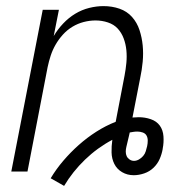

<svg xmlns="http://www.w3.org/2000/svg" viewBox="-20 -562 590 629"><path d="M190 47 146 22Q164 -8 187.5 -35.5Q211 -63 238 -87Q265 -111 295.5 -130.5Q326 -150 359 -163L388 -314Q392 -335 394 -356Q396 -377 394 -397.5Q392 -418 385 -436.5Q378 -455 365.5 -468.5Q353 -482 333.5 -488.5Q314 -495 293 -495Q274 -495 254.5 -490Q235 -485 217.5 -474.5Q200 -464 186 -448.5Q172 -433 162 -415.5Q152 -398 146 -379.5Q140 -361 136 -342L70 0H17L120 -530H173L156 -444Q169 -466 187 -485Q205 -504 226.5 -517Q248 -530 272 -536Q296 -542 319 -542Q347 -542 371.5 -533.5Q396 -525 412.5 -506.5Q429 -488 437 -463.5Q445 -439 447.5 -413Q450 -387 447.5 -360Q445 -333 439 -305L414 -177Q419 -177 424 -177.5Q429 -178 435 -178Q455 -178 474 -171.5Q493 -165 503.5 -150.5Q514 -136 515.5 -115.5Q517 -95 513 -75V-74Q510 -57 503 -41Q496 -25 483 -12.5Q470 0 452.5 6Q435 12 418 12Q397 12 380 2Q363 -8 354.5 -25Q346 -42 345.5 -62.5Q345 -83 348 -104Q299 -78 258.5 -39Q218 0 190 47ZM419 -35Q427 -35 435 -39.5Q443 -44 449 -51Q455 -58 457.5 -66.5Q460 -75 462 -83Q464 -92 464 -101.5Q464 -111 460 -118Q456 -125 447.5 -128Q439 -131 430 -131Q423 -131 417 -130Q411 -129 405 -128L403 -119Q401 -109 398.5 -100Q396 -91 394 -81Q392 -73 392 -65Q392 -57 395 -50.5Q398 -44 404.5 -39.5Q411 -35 419 -35Z"/></svg>

Font: Lode Dark Term
Style: Italic
Weight: 400
Italic angle: -11°
Monospace: yes
Designer: Belleve Invis
Foundry: Belleve Invis
Version: Version 29.2.0